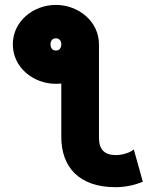

<svg xmlns="http://www.w3.org/2000/svg" viewBox="-20 -756 616 789"><path d="M386.7 -189.9V-573.7C386.7 -668.5 302.2 -735.8 209.5 -735.8C116.7 -735.8 32.7 -668.5 32.7 -573.7C32.7 -479 116.7 -411.6 209.5 -411.6C217.3 -411.6 224.6 -412.1 231.9 -412.6V-193.4C231.9 -69.8 304.7 13.2 454.6 13.2C502.9 13.2 541 1.5 566.9 -9.3L529.8 -142.1C515.1 -128.4 482.4 -118.7 456.1 -118.7C410.2 -118.7 386.7 -141.1 386.7 -189.9ZM187.5 -573.7C187.5 -587.9 195.3 -598.6 209.5 -598.6C224.1 -598.6 231.9 -587.9 231.9 -573.7C231.9 -559.1 224.1 -548.3 209.5 -548.3C195.3 -548.3 187.5 -559.1 187.5 -573.7Z"/></svg>

Font: Giphurs ExtraBold
Style: Regular
Weight: 800
Version: Version 1.000